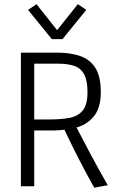

<svg xmlns="http://www.w3.org/2000/svg" viewBox="-20 -874 559 901"><path d="M422.4 6.8Q400.9 -30.8 373.3 -83Q345.7 -135.3 318.4 -190.4Q291 -245.6 269.5 -291.5L301.8 -267.1Q283.2 -264.6 262.2 -263.2Q241.2 -261.7 222.2 -261.7H140.6V-298.8V0H78.1V-627H248.5Q312 -627 357.7 -610.6Q403.3 -594.2 428.2 -554.2Q453.1 -514.2 453.1 -441.9Q453.1 -363.8 416.5 -323.2Q379.9 -282.7 322.3 -271.5L325.7 -301.3Q344.2 -266.1 363.8 -228.8Q383.3 -191.4 403.6 -153.1Q423.8 -114.7 444.6 -77.4Q465.3 -40 485.8 -4.9ZM140.6 -306.6 118.7 -313.5H215.8Q267.6 -313.5 306.9 -321Q346.2 -328.6 368.4 -355.7Q390.6 -382.8 390.6 -440.9Q390.6 -495.6 375.2 -524.7Q359.9 -553.7 329.1 -564.5Q298.3 -575.2 252.4 -575.2H118.7L140.6 -597.2ZM223.1 -690.4 111.8 -827.6 151.4 -854.5 248 -732.4 345.2 -854.5 384.8 -827.6 273.4 -690.4Z"/></svg>

Font: Anaheim
Style: Regular
Weight: 400
Designer: Vernon Adams
Foundry: Vernon Adams
Version: Version 2.001